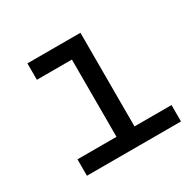

<svg xmlns="http://www.w3.org/2000/svg" viewBox="-125 -690 849 831"><g transform="rotate(-30 300.0 -275.0)"><path d="M85 0V-82H280V-468H105V-550H370V-82H555V0Z"/></g></svg>

Font: NKDuy Mono
Style: Regular
Weight: 400
Monospace: yes
Designer: NKDuy
Foundry: NKDuy
Version: Version 2.251; ttfautohint (v1.8.4.7-5d5b)